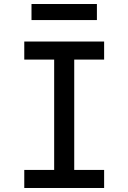

<svg xmlns="http://www.w3.org/2000/svg" viewBox="-20 -937 640 957"><path d="M101 0V-90H250V-640H101V-730H499V-640H350V-90H499V0ZM137 -837V-917H463V-837Z"/></svg>

Font: Tiny Medium
Style: Regular
Weight: 500
Monospace: yes
Designer: Philipp Nurullin, Konstantin Bulenkov
Foundry: JetBrains
Version: Version 2.251; ttfautohint (v1.8.4.7-5d5b)